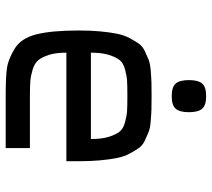

<svg xmlns="http://www.w3.org/2000/svg" viewBox="-54 -672 727 658"><g transform="rotate(90 309.0 -343.5)"><path d="M353 -582.5Q341 -569 310 -569Q279 -569 267 -582.5Q255 -596 255 -628Q255 -660 267 -673.5Q279 -687 310 -687Q341 -687 353 -673.5Q365 -660 365 -628Q365 -596 353 -582.5ZM309 0Q242 0 212.5 -4.5Q183 -9 147 -31Q111 -53 98 -106Q85 -159 85 -250Q85 -291 88 -323.5Q91 -356 96 -381Q101 -406 111 -424.5Q121 -443 130 -456Q139 -469 156 -477Q173 -485 185.5 -490Q198 -495 222 -497Q246 -499 262.5 -499.5Q279 -500 309 -500Q339 -500 355.5 -499.5Q372 -499 396 -497Q420 -495 432.5 -490Q445 -485 462 -477Q479 -469 488 -456Q497 -443 507 -424.5Q517 -406 522 -381Q527 -356 530 -323.5Q533 -291 533 -250V-208H161Q161 -172 168.5 -148.5Q176 -125 186.5 -112Q197 -99 218.5 -92.5Q240 -86 258 -84.5Q276 -83 309 -83H488V0ZM161 -292H457Q457 -329 449.5 -353Q442 -377 432 -390Q422 -403 399.5 -409Q377 -415 360.5 -416Q344 -417 309 -417Q274 -417 257.5 -416Q241 -415 218.5 -409Q196 -403 186 -390Q176 -377 168.5 -353Q161 -329 161 -292Z"/></g></svg>

Font: Hermit Light
Style: Regular
Weight: 300
Designer: Pablo Caro
Version: Version 2.000;PS 002.000;hotconv 1.0.88;makeotf.lib2.5.64775